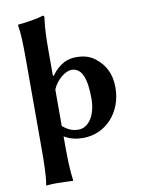

<svg xmlns="http://www.w3.org/2000/svg" viewBox="-100 -765 787 1067"><g transform="rotate(-10 294.0 -231.5)"><path d="M215 -18C248 3 285 10 322 10C448 10 546 -94 546 -235C546 -314 516 -366 470 -403C441 -427 409 -439 359 -439C316 -439 268 -425 219 -358L215 -361V-402V-500C215 -575 217 -627 225 -688C225 -695 222 -698 216 -698C191 -688 116 -676 75 -673L73 -670C81 -627 83 -558 83 -482V32C83 106 82 178 73 232L74 235C74 235 97 232 132 232C166 232 223 235 223 235L225 232C217 175 215 107 215 32ZM215 -282C237 -335 288 -374 322 -374C383 -374 404 -304 404 -198C404 -102 360 -40 304 -40C279 -40 252 -45 215 -76Z"/></g></svg>

Font: Libertinus Sans
Style: Bold
Weight: 700
Designer: Philipp H. Poll, Khaled Hosny
Foundry: Caleb Maclennan
Version: Version 7.050;RELEASE